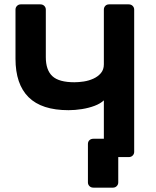

<svg xmlns="http://www.w3.org/2000/svg" viewBox="-20 -720 716 880"><path d="M498 140H408Q397 140 390 133Q383 126 383 116V-60Q383 -71 390 -77.5Q397 -84 408 -84H579L557 0H522V116Q522 126 515 133Q508 140 498 140ZM480 0Q469 0 462.5 -7Q456 -14 456 -24V-260Q440 -245 413.5 -235Q387 -225 355.5 -220Q324 -215 294 -215Q171 -215 111 -274.5Q51 -334 51 -451V-676Q51 -686 58 -693Q65 -700 75 -700H165Q176 -700 183 -693Q190 -686 190 -676V-458Q190 -399 220 -371Q250 -343 321 -343Q341 -343 364 -346.5Q387 -350 408 -359.5Q429 -369 442.5 -385Q456 -401 456 -425V-676Q456 -686 462.5 -693Q469 -700 480 -700H570Q581 -700 588 -693Q595 -686 595 -676V-24Q595 -14 588 -7Q581 0 570 0Z"/></svg>

Font: Rubik Light Medium
Style: Regular
Weight: 500
Version: Version 2.104